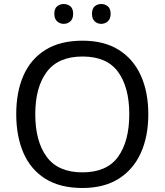

<svg xmlns="http://www.w3.org/2000/svg" viewBox="-20 -928 821 958"><path d="M720 -358Q720 -247 682.5 -164.5Q645 -82 572 -36Q499 10 391 10Q280 10 206.5 -36Q133 -82 97 -165Q61 -248 61 -359Q61 -469 97 -551Q133 -633 206.5 -679Q280 -725 392 -725Q499 -725 572 -679.5Q645 -634 682.5 -551.5Q720 -469 720 -358ZM156 -358Q156 -223 213 -145.5Q270 -68 391 -68Q513 -68 569 -145.5Q625 -223 625 -358Q625 -493 569 -569.5Q513 -646 392 -646Q271 -646 213.5 -569.5Q156 -493 156 -358ZM251 -859Q251 -885 265 -896.5Q279 -908 298 -908Q317 -908 331 -896.5Q345 -885 345 -859Q345 -834 331 -821.5Q317 -809 298 -809Q279 -809 265 -821.5Q251 -834 251 -859ZM439 -859Q439 -885 452.5 -896.5Q466 -908 485 -908Q504 -908 518 -896.5Q532 -885 532 -859Q532 -834 518 -821.5Q504 -809 485 -809Q466 -809 452.5 -821.5Q439 -834 439 -859Z"/></svg>

Font: Noto Sans Mende Kikakui
Style: Regular
Weight: 400
Designer: Monotype Design Team
Foundry: Monotype Imaging Inc.
Version: Version 2.003; ttfautohint (v1.8.4.7-5d5b)